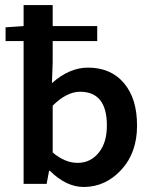

<svg xmlns="http://www.w3.org/2000/svg" viewBox="-20 -726 598 758"><path d="M401.9 -231Q401.9 -363.8 295.9 -363.8Q244.1 -363.8 188 -309.1V-124Q236.3 -83 286.6 -83Q336.9 -83 369.6 -123Q402.3 -163.1 401.9 -231ZM311 12.2Q241.2 12.2 176.8 -51.8H173.8L164.1 0H73.2V-564H2V-618.2L73.2 -623V-706.1H188V-623H363.8V-564H188V-480L185.1 -397.9Q253.9 -459 327.1 -459Q418 -459 469.7 -397.5Q521.5 -335.9 521 -229.5Q521 -123 459 -55.7Q397 11.7 311 12.2Z"/></svg>

Font: SourceSansPro-Semibold
Style: Regular
Weight: 600
Designer: Paul D. Hunt
Foundry: Adobe Systems Incorporated
Version: Version 2.020;PS 2.0;hotconv 1.0.86;makeotf.lib2.5.63406